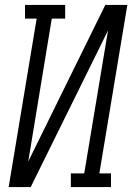

<svg xmlns="http://www.w3.org/2000/svg" viewBox="-20 -755 540 775"><path d="M15 0 128 -680H81V-735H243V-680H189L94 -103L405 -735H494L381 -55H428V0H266V-55H320L416 -632L104 0Z"/></svg>

Font: Iosevka Slab Light
Style: Italic
Weight: 300
Italic angle: -9°
Monospace: yes
Designer: Belleve Invis
Foundry: Belleve Invis
Version: Version 11.1.1; ttfautohint (v1.8.3)